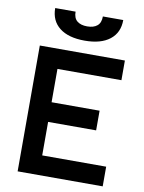

<svg xmlns="http://www.w3.org/2000/svg" viewBox="-98 -975 781 1042"><g transform="rotate(10 293.0 -454.0)"><path d="M73.2 0V-693.4H542V-585H189.5V-401.4H454.1V-293H189.5V-108.4H542V0ZM307.6 -761.7Q218.3 -761.7 169.2 -800Q120.1 -838.4 120.1 -908.2H232.4Q232.4 -873 252.2 -856.7Q272 -840.3 307.6 -840.3Q343.3 -840.3 363 -856.7Q382.8 -873 382.8 -908.2H495.1Q495.1 -838.4 446 -800Q397 -761.7 307.6 -761.7Z"/></g></svg>

Font: Caskaydia Cove SemiBold
Style: Regular
Weight: 600
Monospace: yes
Designer: Aaron Bell
Foundry: Saja Typeworks
Version: Version 4.300; ttfautohint (v1.8.3)